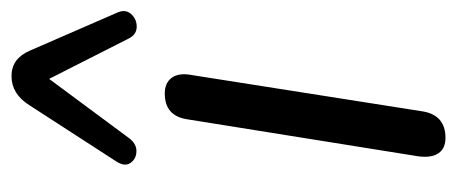

<svg xmlns="http://www.w3.org/2000/svg" viewBox="-256 -550 813 342"><g transform="rotate(-90 151.0 -379.5)"><path d="M76 7Q57 7 48.5 -5.5Q40 -18 43 -41L109 -453Q115 -493 155 -493Q174 -493 183 -480.5Q192 -468 188 -446L123 -33Q116 7 76 7ZM298 -580Q306 -564 297 -553.5Q288 -543 274 -543Q260 -543 253 -557L181 -699L75 -556Q65 -543 51.5 -543.5Q38 -544 31 -554.5Q24 -565 35 -581L134 -734Q154 -766 186 -766Q217 -766 231 -734Z"/></g></svg>

Font: Nunito
Style: Italic
Weight: 400
Italic angle: -9°
Designer: Vernon Adams
Foundry: Vernon Adams
Version: Version 3.601; ttfautohint (v1.8.2.53-6de2)